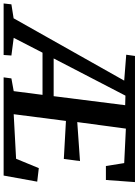

<svg xmlns="http://www.w3.org/2000/svg" viewBox="39 -914 783 1086"><g transform="rotate(90 431.0 -371.5)"><path d="M-92 0 -87 -44 -8 -56.5 344.5 -682 198 -693.5 205 -743H918.5L906.5 -578.5H827.5L811 -682L616 -691.5L579 -416.5L799.5 -432L787.5 -340.5L572.5 -352.5L534.5 -57L786.5 -70.5L839.5 -199L916 -190L881.5 0H326L332 -44L404 -57L425 -220H186.5L102.5 -57L202.5 -44L199.5 0ZM219 -283H432.5L483.5 -687.5L429.5 -689Z"/></g></svg>

Font: Merriweather 20pt SemiBold
Style: Italic
Weight: 600
Italic angle: -7.8°
Version: Version 2.101